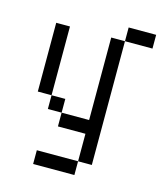

<svg xmlns="http://www.w3.org/2000/svg" viewBox="-105 -639 710 843"><g transform="rotate(15 250.0 -218.0)"><path d="M500 -500H375V-562.5H500ZM62.5 -500H125V-187.5H62.5ZM125 62.5H312.5V125H125ZM125 -187.5H187.5V-125H125ZM187.5 -125H312.5V-500H375V62.5H312.5V-62.5H187.5Z"/></g></svg>

Font: ChillBitmapSE 16px
Style: Regular
Weight: 400
Designer: Designed by Warren2060
Foundry: ChillType
Version: Version 1.000